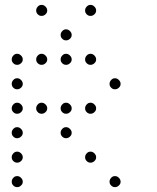

<svg xmlns="http://www.w3.org/2000/svg" viewBox="-20 -793 640 785"><path d="M149 -773Q141 -773 134.5 -766Q128 -759 128 -751V-749Q128 -741 134.5 -734.5Q141 -728 149 -728H151Q159 -728 166 -734.5Q173 -741 173 -749V-751Q173 -759 166 -766Q159 -773 151 -773ZM349 -773Q341 -773 334.5 -766Q328 -759 328 -751V-749Q328 -741 334.5 -734.5Q341 -728 349 -728H351Q359 -728 366 -734.5Q373 -741 373 -749V-751Q373 -759 366 -766Q359 -773 351 -773ZM249 -673Q241 -673 234.5 -666Q228 -659 228 -651V-649Q228 -641 234.5 -634.5Q241 -628 249 -628H251Q259 -628 266 -634.5Q273 -641 273 -649V-651Q273 -659 266 -666Q259 -673 251 -673ZM49 -573Q41 -573 34.5 -566Q28 -559 28 -551V-549Q28 -541 34.5 -534.5Q41 -528 49 -528H51Q59 -528 66 -534.5Q73 -541 73 -549V-551Q73 -559 66 -566Q59 -573 51 -573ZM149 -573Q141 -573 134.5 -566Q128 -559 128 -551V-549Q128 -541 134.5 -534.5Q141 -528 149 -528H151Q159 -528 166 -534.5Q173 -541 173 -549V-551Q173 -559 166 -566Q159 -573 151 -573ZM249 -573Q241 -573 234.5 -566Q228 -559 228 -551V-549Q228 -541 234.5 -534.5Q241 -528 249 -528H251Q259 -528 266 -534.5Q273 -541 273 -549V-551Q273 -559 266 -566Q259 -573 251 -573ZM349 -573Q341 -573 334.5 -566Q328 -559 328 -551V-549Q328 -541 334.5 -534.5Q341 -528 349 -528H351Q359 -528 366 -534.5Q373 -541 373 -549V-551Q373 -559 366 -566Q359 -573 351 -573ZM49 -473Q41 -473 34.5 -466Q28 -459 28 -451V-449Q28 -441 34.5 -434.5Q41 -428 49 -428H51Q59 -428 66 -434.5Q73 -441 73 -449V-451Q73 -459 66 -466Q59 -473 51 -473ZM449 -473Q441 -473 434.5 -466Q428 -459 428 -451V-449Q428 -441 434.5 -434.5Q441 -428 449 -428H451Q459 -428 466 -434.5Q473 -441 473 -449V-451Q473 -459 466 -466Q459 -473 451 -473ZM49 -373Q41 -373 34.5 -366Q28 -359 28 -351V-349Q28 -341 34.5 -334.5Q41 -328 49 -328H51Q59 -328 66 -334.5Q73 -341 73 -349V-351Q73 -359 66 -366Q59 -373 51 -373ZM149 -373Q141 -373 134.5 -366Q128 -359 128 -351V-349Q128 -341 134.5 -334.5Q141 -328 149 -328H151Q159 -328 166 -334.5Q173 -341 173 -349V-351Q173 -359 166 -366Q159 -373 151 -373ZM249 -373Q241 -373 234.5 -366Q228 -359 228 -351V-349Q228 -341 234.5 -334.5Q241 -328 249 -328H251Q259 -328 266 -334.5Q273 -341 273 -349V-351Q273 -359 266 -366Q259 -373 251 -373ZM349 -373Q341 -373 334.5 -366Q328 -359 328 -351V-349Q328 -341 334.5 -334.5Q341 -328 349 -328H351Q359 -328 366 -334.5Q373 -341 373 -349V-351Q373 -359 366 -366Q359 -373 351 -373ZM49 -273Q41 -273 34.5 -266Q28 -259 28 -251V-249Q28 -241 34.5 -234.5Q41 -228 49 -228H51Q59 -228 66 -234.5Q73 -241 73 -249V-251Q73 -259 66 -266Q59 -273 51 -273ZM249 -273Q241 -273 234.5 -266Q228 -259 228 -251V-249Q228 -241 234.5 -234.5Q241 -228 249 -228H251Q259 -228 266 -234.5Q273 -241 273 -249V-251Q273 -259 266 -266Q259 -273 251 -273ZM49 -173Q41 -173 34.5 -166Q28 -159 28 -151V-149Q28 -141 34.5 -134.5Q41 -128 49 -128H51Q59 -128 66 -134.5Q73 -141 73 -149V-151Q73 -159 66 -166Q59 -173 51 -173ZM349 -173Q341 -173 334.5 -166Q328 -159 328 -151V-149Q328 -141 334.5 -134.5Q341 -128 349 -128H351Q359 -128 366 -134.5Q373 -141 373 -149V-151Q373 -159 366 -166Q359 -173 351 -173ZM49 -73Q41 -73 34.5 -66Q28 -59 28 -51V-49Q28 -41 34.5 -34.5Q41 -28 49 -28H51Q59 -28 66 -34.5Q73 -41 73 -49V-51Q73 -59 66 -66Q59 -73 51 -73ZM449 -73Q441 -73 434.5 -66Q428 -59 428 -51V-49Q428 -41 434.5 -34.5Q441 -28 449 -28H451Q459 -28 466 -34.5Q473 -41 473 -49V-51Q473 -59 466 -66Q459 -73 451 -73Z"/></svg>

Font: Doto Rounded Light
Style: Regular
Weight: 300
Monospace: yes
Version: Version 1.000